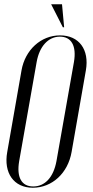

<svg xmlns="http://www.w3.org/2000/svg" viewBox="-20 -873 436 901"><path d="M281 -745 271 -853H220L275 -745ZM14 -160C-4 -61 45 8 134 8C225 8 299 -61 316 -160L383 -543C400 -640 351 -707 262 -707C172 -707 98 -639 81 -543ZM152 -582C165 -656 207 -701 261 -701C315 -701 340 -658 327 -582L245 -117C231 -41 191 2 136 2C81 2 57 -41 70 -117Z"/></svg>

Font: Moniqa Ita Display
Style: Italic
Weight: 400
Italic angle: -10°
Designer: Rajesh Rajput
Foundry: Rajesh Rajput
Version: Version 1.000